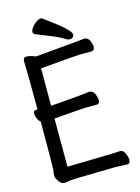

<svg xmlns="http://www.w3.org/2000/svg" viewBox="-133 -960 765 1050"><g transform="rotate(-15 250.0 -435.0)"><path d="M98.1 16.1Q80.1 16.1 66.7 -3.9Q53.2 -23.9 53.2 -37.1Q53.2 -45.9 56.2 -59.6Q59.1 -73.2 59.1 -341.8Q48.8 -348.1 42 -365Q35.2 -381.8 35.2 -393.1Q35.2 -410.2 53.2 -410.2L59.1 -409.2Q59.1 -612.8 56.2 -684.1Q56.2 -705.1 76.2 -705.1Q95.2 -705.1 126 -691.9L369.1 -713.9Q398.9 -717.8 405.8 -717.8Q425.8 -717.8 435.3 -697.3Q444.8 -676.8 444.8 -663.1Q444.8 -640.1 424.8 -640.1H360.8Q346.2 -640.1 136.2 -622.1V-410.2Q299.8 -422.9 320.8 -425.8Q350.1 -430.2 357.9 -430.2Q377 -430.2 386.5 -409.7Q396 -389.2 396 -374Q396 -351.1 377 -351.1H313Q298.8 -351.1 136.2 -337.9V-64.9Q418 -70.8 436 -73.2Q453.1 -73.2 463.1 -51.5Q473.1 -29.8 473.1 -15.1Q473.1 7.8 454.1 7.8Q421.9 4.9 377 4.9Q132.8 8.8 123.3 12.5Q113.8 16.1 98.1 16.1ZM329.1 -734.9Q323.2 -734.9 313 -738.8Q283.2 -758.8 240.7 -775.9Q198.2 -793 151.9 -811Q142.1 -815.9 142.1 -826.2Q142.1 -836.9 152.1 -850.3Q162.1 -863.8 177 -875Q191.9 -886.2 204.1 -886.2Q212.9 -886.2 215.8 -881.8Q353 -783.2 353 -757.8Q353 -734.9 329.1 -734.9Z"/></g></svg>

Font: LXGW WenKai Mono GB Screen
Style: Regular
Weight: 400
Monospace: yes
Designer: LXGW / Fontworks Inc.
Foundry: LXGW / Fontworks Inc.
Version: Version 1.510;January 18,2025